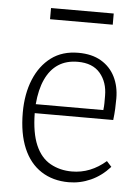

<svg xmlns="http://www.w3.org/2000/svg" viewBox="-51 -732 573 787"><g transform="rotate(5 235.0 -338.5)"><path d="M261 14Q196 14 148 -17Q100 -48 74.5 -108Q49 -168 49 -254Q49 -331 73.5 -390.5Q98 -450 143.5 -484Q189 -518 255 -518Q311 -518 349 -495.5Q387 -473 406.5 -434Q426 -395 426 -345Q426 -324 425 -302Q424 -280 421 -256H98Q99 -175 120.5 -125Q142 -75 181.5 -53Q221 -31 270 -31Q309 -31 344 -45Q379 -59 410 -86L430 -64Q395 -25 351.5 -5.5Q308 14 261 14ZM99 -293H377Q379 -309 379 -322Q379 -335 379 -352Q379 -408 348 -444.5Q317 -481 256 -481Q209 -481 176 -459.5Q143 -438 123.5 -396Q104 -354 99 -293ZM127 -645V-691H385V-645Z"/></g></svg>

Font: Literata 18pt ExtraLight
Style: Regular
Weight: 250
Designer: Latin by Veronika Burian and Jose Scaglione. Greek by Irene Vlachou. Cyrillic by Vera Evstafieva.
Foundry: TypeTogether
Version: Version 3.103;gftools[0.9.29]